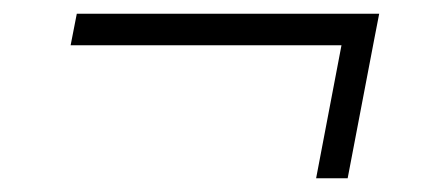

<svg xmlns="http://www.w3.org/2000/svg" viewBox="-20 -346 636 280"><path d="M83 -280H478L441 -86H487L526 -290L533 -326H92Z"/></svg>

Font: Uncut Sans Light Italic
Style: Regular
Weight: 300
Italic angle: -11°
Designer: Kasper Nordkvist
Foundry: UNCUT.wtf
Version: Version 1.304;Glyphs 3.2 (3246)